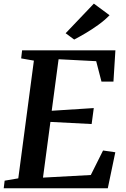

<svg xmlns="http://www.w3.org/2000/svg" viewBox="-26 -1014 676 1034"><path d="M-6 0 -1 -41 72.5 -53.5 156.5 -687.5 88 -699.5 93 -743H595.5L585 -574.5H520.5L492 -684.5L289.5 -695L252.5 -417.5L479 -432L467.5 -346L245.5 -357.5L205.5 -57.5L463 -71.5L529 -203.5L595 -194L554.5 0ZM373.5 -801 327.5 -835 479.5 -994.5 564 -932Q537.5 -904.5 503 -879.8Q468.5 -855 434.5 -835Q400.5 -815 373.5 -801Z"/></svg>

Font: Merriweather 36pt SemiBold
Style: Italic
Weight: 600
Italic angle: -7.8°
Version: Version 2.101